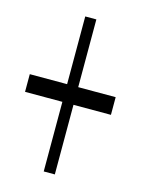

<svg xmlns="http://www.w3.org/2000/svg" viewBox="-100 -626 538 718"><g transform="rotate(15 168.5 -267.0)"><path d="M140.1 32.7V-567.4H183.1V32.7ZM328.1 -236.8H-4.4V-305.2H328.1Z"/></g></svg>

Font: Scarab Serif
Style: Condensed
Weight: 400
Designer: John Roberts
Foundry: Scarab
Version: 1.0